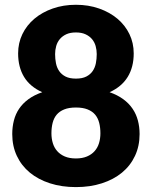

<svg xmlns="http://www.w3.org/2000/svg" viewBox="-20 -756 620 784"><path d="M290 8Q232 8 184 -7.5Q136 -23 101.8 -51.2Q67.5 -79.5 48.8 -119.5Q30 -159.5 30 -208.5Q30 -238 36.8 -264.2Q43.5 -290.5 58.2 -312.2Q73 -334 96.2 -351Q119.5 -368 152.5 -379.5Q102.5 -402 78.2 -442Q54 -482 54 -538Q54 -580.5 71.5 -616.8Q89 -653 120.5 -679.5Q152 -706 195.2 -721.2Q238.5 -736.5 290 -736.5Q341.5 -736.5 384.8 -721.2Q428 -706 459.5 -679.5Q491 -653 508.5 -616.8Q526 -580.5 526 -538Q526 -482 501.5 -442Q477 -402 427.5 -379.5Q460 -368 483.2 -351Q506.5 -334 521.2 -312.2Q536 -290.5 543 -264.2Q550 -238 550 -208.5Q550 -159.5 531.2 -119.5Q512.5 -79.5 478.2 -51.2Q444 -23 396 -7.5Q348 8 290 8ZM290 -109Q316 -109 335 -117Q354 -125 366.2 -138.8Q378.5 -152.5 384.2 -171.2Q390 -190 390 -211.5Q390 -235 385 -254.5Q380 -274 368.5 -287.8Q357 -301.5 337.8 -309.2Q318.5 -317 290 -317Q261.5 -317 242.2 -309.2Q223 -301.5 211.5 -287.8Q200 -274 195 -254.5Q190 -235 190 -211.5Q190 -190 195.8 -171.2Q201.5 -152.5 213.8 -138.8Q226 -125 244.8 -117Q263.5 -109 290 -109ZM290 -435Q316 -435 332.5 -443.5Q349 -452 358.5 -466Q368 -480 371.5 -498Q375 -516 375 -535Q375 -552 370.5 -568Q366 -584 355.8 -596.2Q345.5 -608.5 329.2 -616Q313 -623.5 290 -623.5Q266.5 -623.5 250.5 -616Q234.5 -608.5 224.2 -596.2Q214 -584 209.5 -568Q205 -552 205 -535Q205 -516 208.5 -498Q212 -480 221.5 -466Q231 -452 247.5 -443.5Q264 -435 290 -435Z"/></svg>

Font: Mihuashi_numbers Black
Style: Regular
Weight: 900
Designer: Lukasz Dziedzic
Foundry: tyPoland Lukasz Dziedzic
Version: Version 1.104; Western+Polish opensource